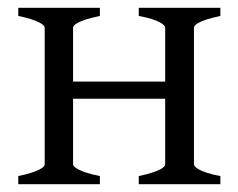

<svg xmlns="http://www.w3.org/2000/svg" viewBox="-20 -474 613 494"><path d="M479 -51V-403C479 -409 490 -421 547 -433V-454H337V-433C391 -423 405 -409 405 -403V-264H168V-403C168 -409 179 -421 237 -433V-454H27V-433C81 -422 95 -409 95 -403V-51C95 -45 84 -33 27 -21V0H237V-21C182 -32 168 -45 168 -51V-220H405V-51C405 -45 394 -33 337 -21V0H547V-21C493 -31 479 -45 479 -51Z"/></svg>

Font: Temporarium
Style: Regular
Weight: 400
Version: Version 1.1